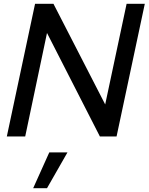

<svg xmlns="http://www.w3.org/2000/svg" viewBox="-20 -720 784 1013"><path d="M16 0 165 -700H262L535 -169L648 -700H744L595 0H507L228 -546L113 0ZM155 273 240 84H336L228 273Z"/></svg>

Font: Red Hat Display Medium
Style: Italic
Weight: 500
Italic angle: -12°
Designer: Pentagram, MCKL
Foundry: Pentagram, MCKL
Version: Version 1.023; ttfautohint (v1.8.3)